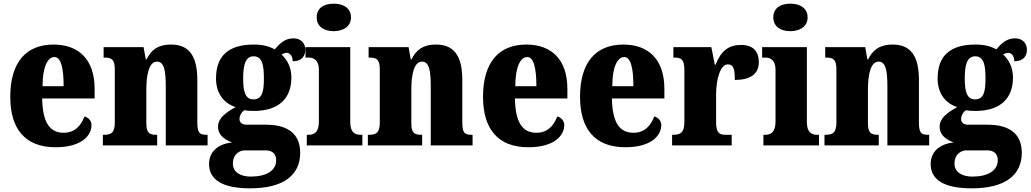

<svg xmlns="http://www.w3.org/2000/svg" viewBox="-20 -793 5620 1047"><path d="M283 10C425 10 479 -54 479 -111C479 -135 462 -152 441 -158C421 -107 388 -69 327 -69C251 -69 212 -126 210 -256H496V-308C496 -467 411 -550 272 -550C122 -550 36 -453 36 -265C36 -91 116 10 283 10ZM327 -323H212C212 -426 239 -482 277 -482C312 -482 327 -423 327 -323Z M541 0H837V-58H834C795 -58 778 -67 778 -122V-305C778 -384 792 -457 836 -457C875 -457 884 -408 884 -323V0H1112V-58H1108C1068 -58 1056 -67 1056 -128V-358C1056 -493 1007 -550 913 -550C835 -550 801 -514 779 -469H775L763 -536H545V-479H549C588 -479 606 -470 606 -415V-125C606 -67 585 -58 545 -58H541Z M1344 234C1529 234 1617 160 1617 40C1617 -58 1556 -113 1430 -113H1324C1304 -113 1286 -122 1286 -144C1286 -165 1301 -186 1313 -192C1324 -189 1352 -188 1364 -188C1506 -188 1569 -262 1569 -370C1569 -429 1544 -469 1515 -496C1522 -499 1531 -505 1544 -505C1556 -505 1576 -493 1576 -459C1628 -459 1645 -489 1645 -523C1645 -555 1622 -584 1581 -584C1534 -584 1507 -557 1478 -524C1444 -542 1412 -550 1364 -550C1221 -550 1158 -484 1158 -365C1158 -279 1205 -228 1265 -209C1208 -178 1169 -147 1169 -102C1169 -53 1209 -30 1246 -16C1169 -9 1120 35 1120 101C1120 188 1194 234 1344 234ZM1362 -251C1315 -251 1306 -300 1306 -364C1306 -431 1315 -486 1363 -486C1412 -486 1419 -433 1419 -365C1419 -299 1412 -251 1362 -251ZM1347 170C1295 170 1250 148 1250 100C1250 44 1290 27 1315 27H1429C1469 27 1486 50 1486 81C1486 137 1433 170 1347 170Z M1800 -623C1851 -623 1894 -648 1894 -698C1894 -750 1851 -773 1800 -773C1747 -773 1707 -750 1707 -698C1707 -648 1747 -623 1800 -623ZM1653 0H1956V-58H1946C1913 -58 1890 -73 1890 -128V-536H1646V-479H1663C1694 -479 1719 -463 1719 -412V-131C1719 -74 1696 -58 1663 -58H1653Z M1986 0H2282V-58H2279C2240 -58 2223 -67 2223 -122V-305C2223 -384 2237 -457 2281 -457C2320 -457 2329 -408 2329 -323V0H2557V-58H2553C2513 -58 2501 -67 2501 -128V-358C2501 -493 2452 -550 2358 -550C2280 -550 2246 -514 2224 -469H2220L2208 -536H1990V-479H1994C2033 -479 2051 -470 2051 -415V-125C2051 -67 2030 -58 1990 -58H1986Z M2861 10C3003 10 3057 -54 3057 -111C3057 -135 3040 -152 3019 -158C2999 -107 2966 -69 2905 -69C2829 -69 2790 -126 2788 -256H3074V-308C3074 -467 2989 -550 2850 -550C2700 -550 2614 -453 2614 -265C2614 -91 2694 10 2861 10ZM2905 -323H2790C2790 -426 2817 -482 2855 -482C2890 -482 2905 -423 2905 -323Z M3390 10C3532 10 3586 -54 3586 -111C3586 -135 3569 -152 3548 -158C3528 -107 3495 -69 3434 -69C3358 -69 3319 -126 3317 -256H3603V-308C3603 -467 3518 -550 3379 -550C3229 -550 3143 -453 3143 -265C3143 -91 3223 10 3390 10ZM3434 -323H3319C3319 -426 3346 -482 3384 -482C3419 -482 3434 -423 3434 -323Z M3645 0H3970V-58H3938C3905 -58 3885 -66 3885 -125V-277C3885 -358 3907 -442 3949 -442C3982 -442 3987 -412 3987 -357C4065 -357 4118 -385 4118 -454C4118 -508 4091 -548 4022 -548C3953 -548 3912 -516 3882 -440H3878L3859 -536H3652V-479H3656C3695 -479 3712 -470 3712 -411V-130C3712 -67 3689 -58 3649 -58H3645Z M4290 -623C4341 -623 4384 -648 4384 -698C4384 -750 4341 -773 4290 -773C4237 -773 4197 -750 4197 -698C4197 -648 4237 -623 4290 -623ZM4143 0H4446V-58H4436C4403 -58 4380 -73 4380 -128V-536H4136V-479H4153C4184 -479 4209 -463 4209 -412V-131C4209 -74 4186 -58 4153 -58H4143Z M4476 0H4772V-58H4769C4730 -58 4713 -67 4713 -122V-305C4713 -384 4727 -457 4771 -457C4810 -457 4819 -408 4819 -323V0H5047V-58H5043C5003 -58 4991 -67 4991 -128V-358C4991 -493 4942 -550 4848 -550C4770 -550 4736 -514 4714 -469H4710L4698 -536H4480V-479H4484C4523 -479 4541 -470 4541 -415V-125C4541 -67 4520 -58 4480 -58H4476Z M5279 234C5464 234 5552 160 5552 40C5552 -58 5491 -113 5365 -113H5259C5239 -113 5221 -122 5221 -144C5221 -165 5236 -186 5248 -192C5259 -189 5287 -188 5299 -188C5441 -188 5504 -262 5504 -370C5504 -429 5479 -469 5450 -496C5457 -499 5466 -505 5479 -505C5491 -505 5511 -493 5511 -459C5563 -459 5580 -489 5580 -523C5580 -555 5557 -584 5516 -584C5469 -584 5442 -557 5413 -524C5379 -542 5347 -550 5299 -550C5156 -550 5093 -484 5093 -365C5093 -279 5140 -228 5200 -209C5143 -178 5104 -147 5104 -102C5104 -53 5144 -30 5181 -16C5104 -9 5055 35 5055 101C5055 188 5129 234 5279 234ZM5297 -251C5250 -251 5241 -300 5241 -364C5241 -431 5250 -486 5298 -486C5347 -486 5354 -433 5354 -365C5354 -299 5347 -251 5297 -251ZM5282 170C5230 170 5185 148 5185 100C5185 44 5225 27 5250 27H5364C5404 27 5421 50 5421 81C5421 137 5368 170 5282 170Z"/></svg>

Font: Noto Serif Ethiopic Condensed Black
Style: Regular
Weight: 900
Width: 3
Designer: Monotype Design Team
Foundry: Monotype Imaging Inc.
Version: Version 2.102